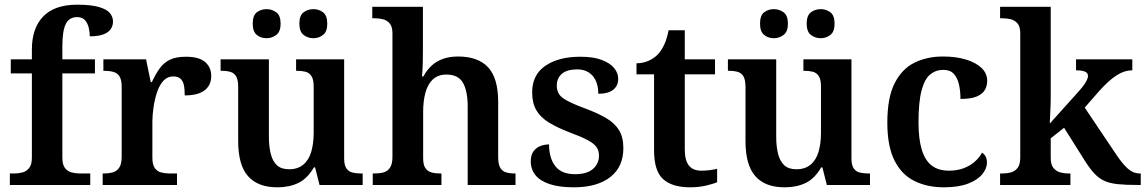

<svg xmlns="http://www.w3.org/2000/svg" viewBox="-20 -789 4886 819"><path d="M22 0V-49H41Q59 -49 76 -53.5Q93 -58 104.5 -72.5Q116 -87 116 -117V-476H26V-536H116V-578Q116 -669 164.5 -719Q213 -769 309 -769Q369 -769 402.5 -759Q436 -749 449 -733Q462 -717 462 -697Q462 -679 452 -664.5Q442 -650 420 -642Q398 -634 363 -634Q363 -651 358.5 -670.5Q354 -690 342.5 -703Q331 -716 309 -716Q275 -716 260.5 -686.5Q246 -657 246 -592V-536H385V-476H246V-117Q246 -87 257 -72.5Q268 -58 285.5 -53.5Q303 -49 321 -49H365V0Z M418 0V-49H421Q444 -49 461.5 -54Q479 -59 489 -74.5Q499 -90 499 -121V-419Q499 -449 489.5 -463.5Q480 -478 463 -482.5Q446 -487 424 -487H421V-536H603L623 -439H628Q643 -472 660.5 -496.5Q678 -521 704 -534Q730 -547 773 -547Q829 -547 855 -524.5Q881 -502 881 -465Q881 -425 852.5 -403.5Q824 -382 768 -382Q768 -410 764 -427.5Q760 -445 749 -454Q738 -463 719 -463Q694 -463 677 -444.5Q660 -426 650 -396Q640 -366 635 -332.5Q630 -299 630 -270V-116Q630 -87 640 -72.5Q650 -58 667 -53.5Q684 -49 704 -49H735V0Z M1163 10Q1080 10 1038 -37.5Q996 -85 996 -187V-417Q996 -447 988 -462Q980 -477 964 -482Q948 -487 924 -487H921V-536H1127V-206Q1127 -164 1135 -132.5Q1143 -101 1161.5 -84Q1180 -67 1213 -67Q1250 -67 1273.5 -86.5Q1297 -106 1307.5 -141Q1318 -176 1318 -223V-420Q1318 -450 1308.5 -464.5Q1299 -479 1283 -483Q1267 -487 1246 -487H1243V-536H1448V-113Q1448 -85 1457.5 -71Q1467 -57 1483.5 -53Q1500 -49 1520 -49H1527V0H1343L1324 -75H1319Q1291 -27 1252.5 -8.5Q1214 10 1163 10ZM1317 -626Q1293 -626 1275 -640Q1257 -654 1257 -688Q1257 -723 1275 -736.5Q1293 -750 1317 -750Q1340 -750 1358 -736.5Q1376 -723 1376 -688Q1376 -654 1358 -640Q1340 -626 1317 -626ZM1117 -626Q1093 -626 1075.5 -640Q1058 -654 1058 -688Q1058 -723 1075.5 -736.5Q1093 -750 1117 -750Q1140 -750 1158.5 -736.5Q1177 -723 1177 -688Q1177 -654 1158.5 -640Q1140 -626 1117 -626Z M1570 0V-49H1577Q1599 -49 1616 -53.5Q1633 -58 1643.5 -73.5Q1654 -89 1654 -119V-647Q1654 -676 1642 -689.5Q1630 -703 1613 -707Q1596 -711 1579 -711H1568V-760H1784V-570Q1784 -548 1783.5 -526Q1783 -504 1782 -487Q1781 -470 1780 -463H1786Q1800 -489 1820 -508Q1840 -527 1868.5 -537.5Q1897 -548 1934 -548Q2019 -548 2062 -502Q2105 -456 2105 -354V-120Q2105 -89 2113.5 -74Q2122 -59 2138 -54Q2154 -49 2176 -49H2179V0H1975V-335Q1975 -400 1955 -435.5Q1935 -471 1884 -471Q1848 -471 1826 -450Q1804 -429 1794.5 -393Q1785 -357 1785 -313V-115Q1785 -86 1794.5 -72Q1804 -58 1820.5 -53.5Q1837 -49 1859 -49H1863V0Z M2428 10Q2366 10 2325 -3.5Q2284 -17 2264 -42Q2244 -67 2244 -101Q2244 -128 2256 -144Q2268 -160 2286 -166.5Q2304 -173 2322 -173Q2322 -115 2348.5 -80.5Q2375 -46 2433 -46Q2484 -46 2509.5 -68.5Q2535 -91 2535 -125Q2535 -148 2523.5 -163Q2512 -178 2485.5 -192Q2459 -206 2413 -223Q2358 -244 2322 -266Q2286 -288 2268 -318.5Q2250 -349 2250 -395Q2250 -470 2306.5 -508.5Q2363 -547 2455 -547Q2511 -547 2546.5 -533.5Q2582 -520 2599.5 -499Q2617 -478 2617 -453Q2617 -423 2595.5 -406Q2574 -389 2532 -389Q2532 -438 2508 -465.5Q2484 -493 2442 -493Q2398 -493 2376.5 -474Q2355 -455 2355 -424Q2355 -389 2382 -370Q2409 -351 2477 -326Q2531 -306 2567 -284.5Q2603 -263 2621 -233Q2639 -203 2639 -157Q2639 -77 2583 -33.5Q2527 10 2428 10Z M2924 10Q2847 10 2808.5 -25Q2770 -60 2770 -147V-472H2695V-519Q2722 -519 2746 -529.5Q2770 -540 2786 -557Q2802 -574 2813.5 -599Q2825 -624 2832 -660H2901V-536H3030V-472H2901V-152Q2901 -105 2918.5 -83Q2936 -61 2971 -61Q2989 -61 3006 -63Q3023 -65 3039 -69V-12Q3024 -5 2992.5 2.5Q2961 10 2924 10Z M3327 10Q3244 10 3202 -37.5Q3160 -85 3160 -187V-417Q3160 -447 3152 -462Q3144 -477 3128 -482Q3112 -487 3088 -487H3085V-536H3291V-206Q3291 -164 3299 -132.5Q3307 -101 3325.5 -84Q3344 -67 3377 -67Q3414 -67 3437.5 -86.5Q3461 -106 3471.5 -141Q3482 -176 3482 -223V-420Q3482 -450 3472.5 -464.5Q3463 -479 3447 -483Q3431 -487 3410 -487H3407V-536H3612V-113Q3612 -85 3621.5 -71Q3631 -57 3647.5 -53Q3664 -49 3684 -49H3691V0H3507L3488 -75H3483Q3455 -27 3416.5 -8.5Q3378 10 3327 10ZM3481 -626Q3457 -626 3439 -640Q3421 -654 3421 -688Q3421 -723 3439 -736.5Q3457 -750 3481 -750Q3504 -750 3522 -736.5Q3540 -723 3540 -688Q3540 -654 3522 -640Q3504 -626 3481 -626ZM3281 -626Q3257 -626 3239.5 -640Q3222 -654 3222 -688Q3222 -723 3239.5 -736.5Q3257 -750 3281 -750Q3304 -750 3322.5 -736.5Q3341 -723 3341 -688Q3341 -654 3322.5 -640Q3304 -626 3281 -626Z M4006 10Q3935 10 3880.5 -17Q3826 -44 3795.5 -104.5Q3765 -165 3765 -266Q3765 -373 3796.5 -434.5Q3828 -496 3881.5 -522Q3935 -548 4002 -548Q4058 -548 4100.5 -535Q4143 -522 4167 -499Q4191 -476 4191 -444Q4191 -422 4180.5 -404.5Q4170 -387 4145.5 -377Q4121 -367 4077 -367Q4077 -401 4070.5 -429Q4064 -457 4048.5 -474Q4033 -491 4004 -491Q3972 -491 3948 -471.5Q3924 -452 3911 -403Q3898 -354 3898 -267Q3898 -198 3911.5 -152Q3925 -106 3953.5 -83.5Q3982 -61 4028 -61Q4062 -61 4089.5 -71Q4117 -81 4137.5 -99Q4158 -117 4169 -138Q4180 -131 4185 -120Q4190 -109 4190 -95Q4190 -71 4170.5 -46.5Q4151 -22 4110 -6Q4069 10 4006 10Z M4246 0V-49H4257Q4275 -49 4292 -53.5Q4309 -58 4320.5 -72.5Q4332 -87 4332 -117V-647Q4332 -676 4320 -689.5Q4308 -703 4291 -707Q4274 -711 4257 -711H4246V-760H4462V-376Q4462 -363 4461.5 -344.5Q4461 -326 4460 -308Q4459 -290 4458.5 -277Q4458 -264 4458 -262L4583 -401Q4598 -418 4606 -430Q4614 -442 4617.5 -450.5Q4621 -459 4621 -465Q4621 -478 4608 -483.5Q4595 -489 4570 -489V-536H4810V-489Q4793 -489 4776 -483.5Q4759 -478 4742 -467Q4725 -456 4707 -439.5Q4689 -423 4669 -401L4607 -330L4740 -132Q4767 -91 4790.5 -70Q4814 -49 4843 -49H4846V0H4832Q4782 0 4748 -3.5Q4714 -7 4691 -17.5Q4668 -28 4649 -48Q4630 -68 4609 -101L4519 -244L4462 -199V-115Q4462 -86 4474 -72Q4486 -58 4503 -53.5Q4520 -49 4537 -49H4546V0Z"/></svg>

Font: Noto Serif Hebrew SemiBold
Style: Regular
Weight: 600
Version: Version 2.003